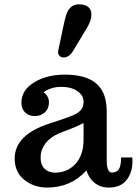

<svg xmlns="http://www.w3.org/2000/svg" viewBox="-20 -845 623 875"><path d="M46.9 0ZM466.3 -116.7Q466.3 -58.6 489.3 -58.6Q511.2 -58.6 521.5 -73.5Q531.7 -88.4 531.7 -127.4H583Q583.5 -121.1 583.5 -107.4Q583.5 -63.5 561.5 -31.2Q534.7 9.8 476.1 9.8Q438 9.8 411.1 -11.7Q384.3 -33.2 374 -68.4Q303.2 9.8 194.8 9.8Q135.3 9.8 91.1 -25.1Q46.9 -60.1 46.9 -122.6Q46.9 -231 207 -282.7Q308.6 -314.9 328.6 -327.4Q348.6 -339.8 354.7 -352.8Q360.8 -365.7 360.8 -381.8Q360.8 -410.6 332.5 -429.9Q304.2 -449.2 258.8 -449.2Q213.4 -449.2 178.7 -424.8Q203.1 -406.7 203.1 -378.4Q203.1 -350.1 184.3 -333Q165.5 -315.9 138.9 -315.9Q112.3 -315.9 95 -332Q77.6 -348.1 77.6 -377Q77.6 -434.1 135.3 -469.5Q192.9 -504.9 275.4 -504.9Q422.9 -504.9 455.6 -409.2Q466.3 -377.4 466.3 -335.9ZM230 -58.1Q286.6 -58.1 323.7 -97.9Q360.8 -137.7 360.8 -209V-284.2Q329.6 -268.1 294.7 -254.9Q259.8 -241.7 251 -238.3Q208 -219.7 186.5 -190.7Q165 -161.6 165 -127.4Q165 -93.3 183.6 -75.7Q202.1 -58.1 230 -58.1ZM313 -612.8Q294.9 -583 269.5 -583Q257.8 -583 251.2 -590.6Q244.6 -598.1 244.6 -605.2Q244.6 -612.3 246.1 -617.7L270.5 -732.9Q281.2 -783.2 291 -798.3Q309.1 -825.2 337.9 -825.2Q396.5 -825.2 396.5 -777.8Q396.5 -752 376.5 -718.3Z"/></svg>

Font: Arbutus Slab
Style: Regular
Weight: 400
Designer: Karolina Lach
Foundry: Karolina Lach
Version: Version 1.001; ttfautohint (v0.92) -l 10 -r 16 -G 200 -x 7 -